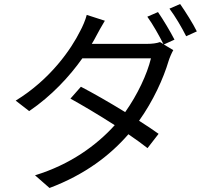

<svg xmlns="http://www.w3.org/2000/svg" viewBox="-20 -866 1040 954"><path d="M712 -783C739 -746 772 -687 792 -647L775 -657C759 -651 736 -648 709 -648H436C444 -661 451 -673 457 -685C467 -704 485 -737 501 -763L411 -792C405 -767 389 -731 379 -713C334 -622 231 -472 58 -366L125 -314C237 -390 326 -487 389 -576H730C711 -497 663 -395 602 -309C524 -357 440 -405 382 -435L330 -376C386 -345 471 -295 550 -244C460 -144 328 -48 154 5L226 68C402 2 528 -95 618 -199C656 -173 689 -149 713 -130L768 -201C743 -219 709 -242 671 -266C741 -364 792 -476 818 -564C823 -580 833 -603 841 -617L794 -645L847 -669C826 -710 790 -770 765 -806ZM822 -823C850 -786 883 -730 905 -686L958 -710C940 -747 901 -809 875 -846Z"/></svg>

Font: Noto Sans KR Regular
Style: Regular
Weight: 400
Designer: Ryoko NISHIZUKA  (kana & ideographs); Paul D. Hunt (Latin, Greek & Cyrillic); Wenlong ZHANG  (bopomofo); Sandoll Communi
Foundry: Adobe Systems Incorporated
Version: Version 1.004;PS 1.004;hotconv 1.0.82;makeotf.lib2.5.63406